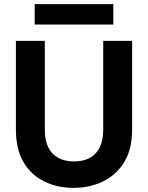

<svg xmlns="http://www.w3.org/2000/svg" viewBox="-20 -898 717 930"><path d="M336 12Q258 12 194.5 -19Q131 -50 94 -112.5Q57 -175 57 -271V-700H197V-270Q197 -219 213.5 -185Q230 -151 262 -133.5Q294 -116 338 -116Q384 -116 415.5 -133.5Q447 -151 463.5 -185Q480 -219 480 -270V-700H620V-271Q620 -175 581.5 -112.5Q543 -50 478.5 -19Q414 12 336 12ZM148 -779V-878H529V-779Z"/></svg>

Font: DM Sans 28pt ExtraBold
Style: Regular
Weight: 800
Version: Version 4.004;gftools[0.9.30]